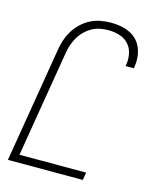

<svg xmlns="http://www.w3.org/2000/svg" viewBox="-112 -820 724 896"><g transform="rotate(15 250.0 -371.5)"><path d="M13 0 105 -555Q109 -580 117 -604.5Q125 -629 138.5 -651Q152 -673 171.5 -691.5Q191 -710 214.5 -722Q238 -734 263.5 -738.5Q289 -743 313 -743Q337 -743 359.5 -739Q382 -735 402.5 -725.5Q423 -716 438.5 -700Q454 -684 462.5 -663Q471 -642 473 -618.5Q475 -595 471 -572L470 -565H430L431 -570Q436 -598 430.5 -625Q425 -652 407.5 -671Q390 -690 364 -698Q338 -706 310 -706Q290 -706 269.5 -702Q249 -698 230.5 -687.5Q212 -677 196.5 -661.5Q181 -646 170.5 -627.5Q160 -609 153.5 -589Q147 -569 144 -549L59 -37H381L375 0Z"/></g></svg>

Font: Iosevka Extralight
Style: Italic
Weight: 200
Italic angle: -9°
Monospace: yes
Designer: Belleve Invis
Foundry: Belleve Invis
Version: Version 32.5.0; ttfautohint (v1.8.4)